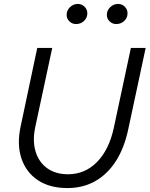

<svg xmlns="http://www.w3.org/2000/svg" viewBox="-20 -943 759 974"><path d="M322 11Q232 11 172 -29Q112 -69 88.5 -140Q65 -211 85 -303L169 -700H245L159 -299Q144 -229 160.5 -174.5Q177 -120 219.5 -89.5Q262 -59 325 -59Q411 -59 472 -121Q533 -183 557 -293L644 -700H719L631 -289Q611 -193 568 -126Q525 -59 463 -24Q401 11 322 11ZM365.5 -821Q346 -821 332 -834.7Q318 -848.3 318 -868Q318 -890 335 -906.5Q352 -923 375 -923Q394.9 -923 409 -909Q423 -895 423 -875.4Q423 -852.6 406.3 -836.8Q389.7 -821 365.5 -821ZM569.5 -821Q550 -821 536 -834.7Q522 -848.3 522 -868Q522 -890 539 -906.5Q556 -923 579 -923Q598.9 -923 613 -909Q627 -895 627 -875.4Q627 -852.6 610.3 -836.8Q593.7 -821 569.5 -821Z"/></svg>

Font: Red Hat Text
Style: Italic
Weight: 300
Italic angle: -12°
Designer: Pentagram, MCKL
Foundry: Pentagram, MCKL
Version: Version 1.023